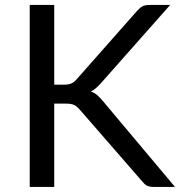

<svg xmlns="http://www.w3.org/2000/svg" viewBox="-20 -736 721 756"><path d="M193.5 -402.5H230Q249 -402.5 260.2 -407.2Q271.5 -412 281.5 -423.5L520 -693.5Q531 -706 541.2 -711.2Q551.5 -716.5 567.5 -716.5H650L377 -408Q366.5 -396.5 357.2 -388.5Q348 -380.5 337.5 -375.5Q351.5 -371 362 -362Q372.5 -353 384 -339.5L669 0H585Q575.5 0 569 -1.5Q562.5 -3 557.8 -5.5Q553 -8 549 -12Q545 -16 541 -20.5L293.5 -305Q288 -311 283.2 -315.2Q278.5 -319.5 272.2 -322.5Q266 -325.5 257.8 -326.8Q249.5 -328 237.5 -328H193.5V0H97V-716.5H193.5Z"/></svg>

Font: LatoCHI
Style: Regular
Weight: 400
Designer: Lukasz Dziedzic
Foundry: tyPoland Lukasz Dziedzic
Version: Version 1.104